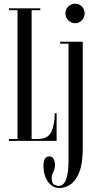

<svg xmlns="http://www.w3.org/2000/svg" viewBox="-20 -744 500 1014"><path d="M27.5 0V-10H72.5V-690H27.5V-700H193V-690H147V-10H179.5Q233 -10 251 -47.5Q269 -85 269 -146H279V0ZM377.5 -621.5Q355.5 -621.5 340.5 -636.8Q325.5 -652 325.5 -673Q325.5 -694.5 340.5 -709.5Q355.5 -724.5 377.5 -724.5Q398 -724.5 412.5 -709.5Q427 -694.5 427 -673Q427 -652 412.5 -636.8Q398 -621.5 377.5 -621.5ZM294.5 249Q257 249 233.2 215.5Q209.5 182 209.5 131.5Q209.5 82 241 82Q256 82 263.2 95.2Q270.5 108.5 270.5 127Q270.5 146.5 261.8 163.5Q253 180.5 253 195Q253 224 266.2 231Q279.5 238 289 238Q342 238 342 103V-513.5H298V-523.5H417V40.5Q417 118.5 399.2 164Q381.5 209.5 353.5 229.2Q325.5 249 294.5 249Z"/></svg>

Font: Imbue 100pt
Style: Regular
Weight: 400
Designer: Tyler Finck
Foundry: Etcetera Type Company
Version: Version 1.102; ttfautohint (v1.8.3)